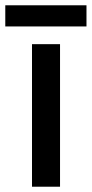

<svg xmlns="http://www.w3.org/2000/svg" viewBox="-38 -706 347 726"><path d="M189 0H83V-539H189ZM289 -686V-606H-18V-686Z"/></svg>

Font: Noto Sans Medium
Style: Regular
Weight: 500
Designer: Monotype Design Team
Foundry: Monotype Imaging Inc.
Version: Version 2.007